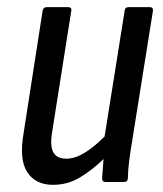

<svg xmlns="http://www.w3.org/2000/svg" viewBox="-20 -508 454 536"><path d="M128 8Q79 8 56 -27.5Q33 -63 46 -137L99 -478Q101 -488 110 -488H170Q181 -488 179 -478L126 -142Q119 -102 128.5 -83.5Q138 -65 165 -65Q189 -65 215.5 -81Q242 -97 272 -127L328 -478Q329 -488 338 -488H398Q408 -488 407 -478L350 -121Q344 -86 340.5 -58Q337 -30 337 -10Q336 0 327 0H275Q265 0 265 -10Q266 -22 267 -36Q268 -50 269 -64Q236 -32 202 -12Q168 8 128 8Z"/></svg>

Font: Sofia Sans Condensed Medium
Style: Italic
Weight: 500
Italic angle: -9°
Designer: Botio Nikoltchev, Ani Petrova
Foundry: lettersoup
Version: Version 4.101; ttfautohint (v1.8.4.7-5d5b)